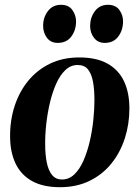

<svg xmlns="http://www.w3.org/2000/svg" viewBox="-20 -766 580 799"><path d="M310 -527Q381.5 -527 427.5 -501.2Q473.5 -475.5 496 -428Q518.5 -380.5 518.5 -314.5Q518.5 -249.5 499.5 -190.5Q480.5 -131.5 443.8 -85.8Q407 -40 353 -13.5Q299 13 229.5 13Q158.5 13 112.5 -13Q66.5 -39 44.2 -86.8Q22 -134.5 22 -198Q21.5 -265 40.8 -324.5Q60 -384 97.2 -429.5Q134.5 -475 188 -501Q241.5 -527 310 -527ZM303 -495.5Q274 -495.5 251.8 -474.2Q229.5 -453 213.8 -417.5Q198 -382 187.8 -338.8Q177.5 -295.5 172.5 -250Q167.5 -204.5 168 -165Q168 -121 175 -88.2Q182 -55.5 197.2 -37.2Q212.5 -19 238 -19Q267 -19 289.2 -40.2Q311.5 -61.5 327.2 -97.2Q343 -133 353.2 -176.5Q363.5 -220 368.2 -265Q373 -310 373 -350Q373 -393 367 -425.8Q361 -458.5 346.2 -477Q331.5 -495.5 303 -495.5ZM220 -587.5Q191.5 -587.5 175.5 -608.5Q159.5 -629.5 159.5 -658.5Q159.5 -694 179.5 -720Q199.5 -746 233.5 -746Q266 -746 281.2 -724.2Q296.5 -702.5 296.5 -676.5Q296.5 -640.5 276.8 -614Q257 -587.5 220 -587.5ZM416 -587.5Q387.5 -587.5 371.2 -608.5Q355 -629.5 355 -658.5Q355.5 -694 375.2 -720Q395 -746 429 -746Q461.5 -746 477 -724.2Q492.5 -702.5 492 -676.5Q492 -640.5 472.2 -614Q452.5 -587.5 416 -587.5Z"/></svg>

Font: Merriweather 120pt
Style: Bold Italic
Weight: 700
Italic angle: -7.8°
Version: Version 2.101